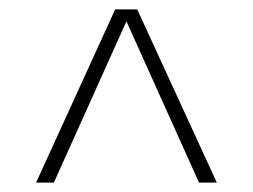

<svg xmlns="http://www.w3.org/2000/svg" viewBox="-20 -760 540 410"><path d="M57 -370 226 -740H273L443 -370H405L250 -714.5L95 -370Z"/></svg>

Font: Encode Sans Condensed Thin
Style: Regular
Weight: 100
Width: 3
Designer: Multiple Designers
Foundry: Impallari Type
Version: Version 3.000; ttfautohint (v1.8.3) -l 8 -r 50 -G 200 -x 14 